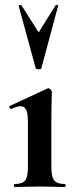

<svg xmlns="http://www.w3.org/2000/svg" viewBox="-20 -750 303 770"><path d="M39 0Q36 0 36 -6Q36 -12 39 -12Q70 -12 81 -26.5Q92 -41 92 -81V-260Q92 -293 85.5 -308.5Q79 -324 62 -324Q55 -324 45.5 -321Q36 -318 25 -313Q21 -312 18.5 -318Q16 -324 19 -325L170 -395Q172 -396 173 -396Q178 -396 183 -391Q188 -386 188 -382Q188 -370 187 -342Q186 -314 186 -262V-81Q186 -41 197.5 -26.5Q209 -12 240 -12Q243 -12 243 -6Q243 0 240 0Q220 0 194 -1Q168 -2 139 -2Q111 -2 85 -1Q59 0 39 0ZM55 -726Q54 -729 59.5 -730Q65 -731 66 -729L135 -620L203 -729Q205 -731 210 -730Q215 -729 213 -726L146 -477Q145 -472 135 -472Q125 -472 123 -477Z"/></svg>

Font: Cormorant
Style: Bold
Weight: 700
Designer: Christian Thalmann (Catharsis Fonts)
Foundry: Catharsis Fonts
Version: Version 4.000